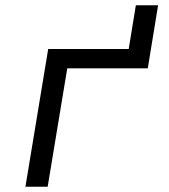

<svg xmlns="http://www.w3.org/2000/svg" viewBox="-20 -705 640 725"><path d="M76 0 162 -520H466L493 -685H577L538 -447H234L160 0Z"/></svg>

Font: Iosevka Aile Oblique
Style: Regular
Weight: 400
Italic angle: -9°
Designer: Belleve Invis
Foundry: Belleve Invis
Version: Version 31.1.0; ttfautohint (v1.8.4)